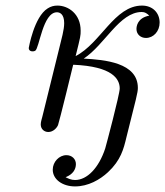

<svg xmlns="http://www.w3.org/2000/svg" viewBox="-20 -462 592 688"><path d="M83 -290C83 -277 98 -276 106 -280C121 -288 133 -418 184 -418C194 -418 210 -412 210 -379C210 -355 200 -321 193 -292L132 -45C130 -36 126 -26 126 -16C126 1 139 11 153 11C171 11 184 -4 188 -14C192 -24 242 -228 242 -229L243 -230C383 -224 409 -179 409 -145C409 -124 360 60 357 70C334 140 292 183 249 183C235 183 225 178 215 173C241 163 252 145 252 126C252 108 238 94 218 94C192 94 169 118 169 146C169 181 204 206 249 206C296 206 338 182 367 155C413 112 423 72 433 30C468 -110 474 -130 474 -147C474 -238 354 -248 280 -252C356 -302 408 -419 488 -419C500 -419 506 -414 515 -406C472 -398 469 -367 469 -358C469 -339 484 -326 503 -326C530 -326 552 -350 552 -381C552 -416 527 -442 489 -442C390 -442 341 -307 251 -261C269 -333 269 -334 269 -352C269 -413 224 -442 186 -442C173 -442 162 -439 151 -432C102 -402 83 -290 83 -290Z"/></svg>

Font: CMU Serif
Style: Italic
Weight: 500
Italic angle: -14.04°
Version: Version 0.7.0